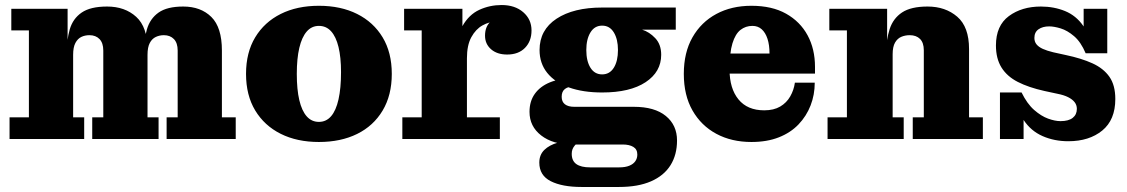

<svg xmlns="http://www.w3.org/2000/svg" viewBox="-20 -553 4486 764"><path d="M18 0V-86H95V-432H25V-518H249V-344L271 -347V-86H315V0ZM347 0V-86H391V-352Q391 -382 376 -397.5Q361 -413 336 -413Q318 -413 303.5 -406Q289 -399 280 -382Q271 -365 271 -335L245 -334Q245 -393 257.5 -436Q270 -479 305 -503Q340 -527 406 -527Q477 -527 522 -486Q567 -445 567 -356V-86H611V0ZM643 0V-86H687V-352Q687 -382 672 -397.5Q657 -413 632 -413Q615 -413 600 -406Q585 -399 576 -382Q567 -365 567 -335L552 -334Q552 -393 564.5 -436Q577 -479 611 -503Q645 -527 709 -527Q779 -527 821 -485.5Q863 -444 863 -352V-86H918V0Z M1249 12Q1162 12 1097 -20.5Q1032 -53 995.5 -113.5Q959 -174 959 -259Q959 -344 995.5 -404.5Q1032 -465 1097 -497.5Q1162 -530 1249 -530Q1336 -530 1401 -497.5Q1466 -465 1502.5 -404.5Q1539 -344 1539 -259Q1539 -174 1502.5 -113Q1466 -52 1401 -20Q1336 12 1249 12ZM1249 -68Q1278 -68 1297.5 -90.5Q1317 -113 1327 -157.5Q1337 -202 1337 -266Q1337 -325 1327 -366Q1317 -407 1297.5 -428.5Q1278 -450 1249 -450Q1220 -450 1200.5 -427.5Q1181 -405 1171 -362.5Q1161 -320 1161 -259Q1161 -197 1171 -154.5Q1181 -112 1200.5 -90Q1220 -68 1249 -68Z M1581 0V-86H1658V-432H1588V-518H1820V-336L1838 -340V-86H1969V0ZM1792 -321Q1794 -403 1820 -449Q1846 -495 1887.5 -514Q1929 -533 1976 -533Q2029 -533 2062 -504.5Q2095 -476 2095 -432Q2095 -389 2069 -362.5Q2043 -336 1998 -336Q1958 -336 1934 -357Q1910 -378 1910 -411Q1910 -450 1935.5 -470Q1961 -490 2017 -486L2012 -431Q2008 -448 1993 -457.5Q1978 -467 1955 -467Q1927 -467 1900 -452Q1873 -437 1855.5 -405Q1838 -373 1838 -321Z M2294 191Q2217 191 2171.5 168Q2126 145 2126 94Q2126 63 2146 43.5Q2166 24 2200 14.5Q2234 5 2275 5L2282 12Q2274 18 2267.5 25.5Q2261 33 2258 41Q2255 49 2255 59Q2255 87 2273.5 100Q2292 113 2328 113H2444Q2468 113 2484 106.5Q2500 100 2508 88.5Q2516 77 2516 62Q2516 41 2500 31.5Q2484 22 2458 22H2256Q2180 22 2133.5 -14Q2087 -50 2087 -108Q2087 -150 2108 -179.5Q2129 -209 2167.5 -225Q2206 -241 2256 -240L2265 -209Q2241 -209 2228 -199Q2215 -189 2215 -168Q2215 -148 2228 -138Q2241 -128 2265 -128H2502Q2585 -128 2629.5 -91.5Q2674 -55 2674 6Q2674 63 2648 104.5Q2622 146 2570.5 168.5Q2519 191 2443 191ZM2376 -185Q2300 -185 2244 -205Q2188 -225 2157.5 -263Q2127 -301 2127 -354Q2127 -434 2194.5 -478.5Q2262 -523 2376 -523L2535 -435Q2564 -426 2587.5 -401Q2611 -376 2611 -335Q2611 -267 2549 -226Q2487 -185 2376 -185ZM2376 -257Q2406 -257 2422.5 -283.5Q2439 -310 2439 -354Q2439 -397 2422.5 -424Q2406 -451 2376 -451Q2346 -451 2329.5 -424Q2313 -397 2313 -354Q2313 -310 2329.5 -283.5Q2346 -257 2376 -257ZM2535 -435 2376 -523H2669V-435Z M2970 12Q2891 12 2830.5 -20.5Q2770 -53 2735.5 -113.5Q2701 -174 2701 -259Q2701 -344 2735.5 -404.5Q2770 -465 2830.5 -497.5Q2891 -530 2970 -530L2974 -450Q2947 -450 2926.5 -434Q2906 -418 2894.5 -380.5Q2883 -343 2883 -276Q2883 -201 2918.5 -157.5Q2954 -114 3021 -114Q3059 -114 3084.5 -129Q3110 -144 3124.5 -169.5Q3139 -195 3143 -224H3222Q3222 -176 3205.5 -133.5Q3189 -91 3157.5 -58Q3126 -25 3079 -6.5Q3032 12 2970 12ZM2791 -260V-340H3042L3223 -287V-260ZM3042 -340Q3042 -374 3034 -398.5Q3026 -423 3011 -436.5Q2996 -450 2974 -450L2970 -530Q3052 -530 3108 -498.5Q3164 -467 3193.5 -412.5Q3223 -358 3223 -287Z M3612 0V-86H3656V-353Q3656 -383 3641 -398Q3626 -413 3600 -413Q3582 -413 3566.5 -406.5Q3551 -400 3541.5 -383.5Q3532 -367 3532 -337L3506 -336Q3506 -394 3520 -437Q3534 -480 3569.5 -503.5Q3605 -527 3671 -527Q3742 -527 3789 -486.5Q3836 -446 3836 -358V-86H3891V0ZM3273 0V-86H3350V-432H3280V-518H3510V-359L3532 -363V-86H3576V0Z M4231 9Q4175 9 4128.5 -11.5Q4082 -32 4053.5 -75Q4025 -118 4022 -185H4045Q4067 -140 4095 -115.5Q4123 -91 4150.5 -81Q4178 -71 4200 -71Q4232 -71 4248.5 -84Q4265 -97 4265 -120Q4265 -135 4256 -146.5Q4247 -158 4230 -166.5Q4213 -175 4187 -180L4136 -191Q4073 -205 4030 -227Q3987 -249 3965 -284.5Q3943 -320 3943 -372Q3943 -451 3994.5 -489Q4046 -527 4122 -527Q4174 -527 4218 -509Q4262 -491 4290.5 -450Q4319 -409 4322 -341H4300Q4281 -386 4254 -409Q4227 -432 4200.5 -440Q4174 -448 4155 -448Q4129 -448 4112.5 -436.5Q4096 -425 4096 -402Q4096 -387 4104.5 -376.5Q4113 -366 4129.5 -358.5Q4146 -351 4171 -345L4221 -334Q4283 -321 4327 -301Q4371 -281 4394.5 -247.5Q4418 -214 4418 -159Q4418 -76 4366 -33.5Q4314 9 4231 9ZM3959 0V-185H4022L4053 -136V0ZM4322 -341 4292 -390V-518H4386V-341Z"/></svg>

Font: Montagu Slab
Style: Bold
Weight: 700
Designer: Florian Karsten
Foundry: Florian Karsten
Version: Version 1.000